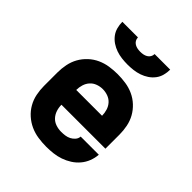

<svg xmlns="http://www.w3.org/2000/svg" viewBox="-205 -871 1010 1010"><g transform="rotate(45 300.0 -366.0)"><path d="M303 8Q273 8 242.5 3.5Q212 -1 184.5 -13.5Q157 -26 134 -46.5Q111 -67 96 -93.5Q81 -120 75 -150Q69 -180 69 -210V-310Q69 -340 75 -370Q81 -400 95.5 -426Q110 -452 132.5 -473Q155 -494 182.5 -506.5Q210 -519 240 -523.5Q270 -528 300 -528Q330 -528 360 -523.5Q390 -519 417.5 -506.5Q445 -494 467.5 -473Q490 -452 504.5 -426Q519 -400 525 -370Q531 -340 531 -310V-205H204Q204 -184 210.5 -164.5Q217 -145 230.5 -130.5Q244 -116 263.5 -109.5Q283 -103 303 -103Q318 -103 332.5 -105Q347 -107 360 -113.5Q373 -120 383 -131.5Q393 -143 394 -158H529Q527 -132 517.5 -107.5Q508 -83 491 -63Q474 -43 452 -29Q430 -15 405.5 -6.5Q381 2 355 5Q329 8 303 8ZM396 -315Q396 -335 390 -354.5Q384 -374 371 -388.5Q358 -403 339 -410Q320 -417 300 -417Q280 -417 261 -410Q242 -403 229 -388.5Q216 -374 210 -354.5Q204 -335 204 -315ZM300 -600Q279 -600 257.5 -602.5Q236 -605 215.5 -612Q195 -619 177 -631Q159 -643 146 -660Q133 -677 127.5 -698Q122 -719 122 -740H238Q238 -729 243.5 -719.5Q249 -710 258.5 -704.5Q268 -699 278.5 -697Q289 -695 300 -695Q311 -695 321.5 -697Q332 -699 341.5 -704.5Q351 -710 356.5 -719.5Q362 -729 362 -740H478Q478 -719 472.5 -698Q467 -677 454 -660Q441 -643 423 -631Q405 -619 384.5 -612Q364 -605 342.5 -602.5Q321 -600 300 -600Z"/></g></svg>

Font: Iosevka Custom Heavy Extended
Style: Regular
Weight: 900
Width: 7
Monospace: yes
Designer: Belleve Invis
Foundry: Belleve Invis
Version: Version 11.2.4; ttfautohint (v1.8.4)